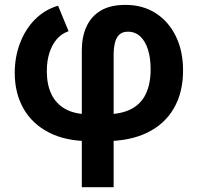

<svg xmlns="http://www.w3.org/2000/svg" viewBox="-20 -577 825 801"><path d="M321.3 204.1V-367.2Q321.3 -422.9 340.6 -465.6Q359.9 -508.3 399.9 -532.5Q439.9 -556.6 503.4 -556.6Q575.7 -556.6 629.6 -522Q683.6 -487.3 713.6 -425.8Q743.7 -364.3 743.7 -282.7Q743.7 -191.4 705.3 -125.2Q667 -59.1 594.5 -23.7Q522 11.7 419.4 11.7H353.5Q253.9 11.7 184.1 -24.2Q114.3 -60.1 77.9 -124.3Q41.5 -188.5 41.5 -272.9Q41.5 -338.4 63.2 -396.2Q85 -454.1 125.5 -495.4Q166 -536.6 222.2 -553.2L266.1 -446.8Q238.3 -437.5 218 -414.8Q197.8 -392.1 186.5 -357.7Q175.3 -323.2 175.3 -279.8Q175.3 -224.1 194.6 -183.8Q213.9 -143.6 253.4 -121.8Q293 -100.1 353.5 -100.1H419.4Q483.9 -100.1 525.9 -121.3Q567.9 -142.6 588.1 -184.6Q608.4 -226.6 608.4 -288.1Q608.4 -334.5 597.4 -369.9Q586.4 -405.3 565.2 -425Q543.9 -444.8 513.7 -444.8Q489.7 -444.8 476.8 -431.6Q463.9 -418.5 459 -396.5Q454.1 -374.5 454.1 -348.1V204.1Z"/></svg>

Font: Inter Cardless
Style: Bold
Weight: 700
Designer: Rasmus Andersson
Foundry: rsms
Version: Version 4.001;git-9221beed3